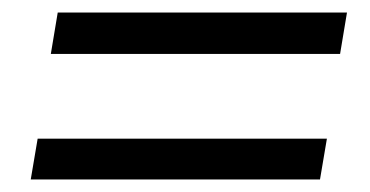

<svg xmlns="http://www.w3.org/2000/svg" viewBox="-20 -440 589 306"><path d="M61 -354 72 -420H533L522 -354ZM29 -154 40 -219H501L490 -154Z"/></svg>

Font: Nunito Sans 10pt SemiCondensed Medium
Style: Italic
Weight: 500
Width: 4
Italic angle: -9°
Designer: Vernon Adams
Foundry: Vernon Adams
Version: Version 3.101;gftools[0.9.27]